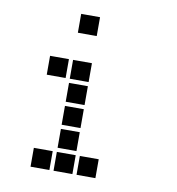

<svg xmlns="http://www.w3.org/2000/svg" viewBox="-78 -761 756 822"><g transform="rotate(10 300.0 -350.0)"><path d="M210 -691Q209 -691 209 -691Q209 -691 209 -690V-610Q209 -609 209 -609Q209 -609 210 -609H290Q291 -609 291 -609Q291 -609 291 -610V-690Q291 -691 291 -691Q291 -691 290 -691ZM110 -491Q109 -491 109 -491Q109 -491 109 -490V-410Q109 -409 109 -409Q109 -409 110 -409H190Q191 -409 191 -409Q191 -409 191 -410V-490Q191 -491 191 -491Q191 -491 190 -491ZM210 -491Q209 -491 209 -491Q209 -491 209 -490V-410Q209 -409 209 -409Q209 -409 210 -409H290Q291 -409 291 -409Q291 -409 291 -410V-490Q291 -491 291 -491Q291 -491 290 -491ZM210 -391Q209 -391 209 -391Q209 -391 209 -390V-310Q209 -309 209 -309Q209 -309 210 -309H290Q291 -309 291 -309Q291 -309 291 -310V-390Q291 -391 291 -391Q291 -391 290 -391ZM210 -291Q209 -291 209 -291Q209 -291 209 -290V-210Q209 -209 209 -209Q209 -209 210 -209H290Q291 -209 291 -209Q291 -209 291 -210V-290Q291 -291 291 -291Q291 -291 290 -291ZM210 -191Q209 -191 209 -191Q209 -191 209 -190V-110Q209 -109 209 -109Q209 -109 210 -109H290Q291 -109 291 -109Q291 -109 291 -110V-190Q291 -191 291 -191Q291 -191 290 -191ZM110 -91Q109 -91 109 -91Q109 -91 109 -90V-10Q109 -9 109 -9Q109 -9 110 -9H190Q191 -9 191 -9Q191 -9 191 -10V-90Q191 -91 191 -91Q191 -91 190 -91ZM210 -91Q209 -91 209 -91Q209 -91 209 -90V-10Q209 -9 209 -9Q209 -9 210 -9H290Q291 -9 291 -9Q291 -9 291 -10V-90Q291 -91 291 -91Q291 -91 290 -91ZM310 -91Q309 -91 309 -91Q309 -91 309 -90V-10Q309 -9 309 -9Q309 -9 310 -9H390Q391 -9 391 -9Q391 -9 391 -10V-90Q391 -91 391 -91Q391 -91 390 -91Z"/></g></svg>

Font: Doto ExtraBold
Style: Regular
Weight: 800
Monospace: yes
Version: Version 1.000